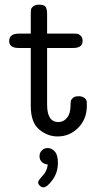

<svg xmlns="http://www.w3.org/2000/svg" viewBox="-20 -574 448 816"><path d="M19 -399.9Q19 -430.7 60.1 -431.2H110.8V-513.2Q110.8 -526.4 111.8 -533.2Q112.8 -540 121.3 -547.1Q129.9 -554.2 146 -554.2Q168.9 -554.2 174.6 -543.7Q180.2 -533.2 180.2 -513.2V-431.2H291Q303.2 -431.2 309.6 -430.2Q315.9 -429.2 323.5 -421.6Q331.1 -414.1 331.1 -399.9Q331.1 -370.1 291 -370.1H180.2V-128.9Q180.2 -54.7 229 -55.2Q250 -55.2 264.9 -73.5Q279.8 -91.8 279.8 -126Q279.8 -138.2 281 -144.5Q282.2 -150.9 290 -158Q297.9 -165 314 -165Q330.1 -165 338.6 -158Q347.2 -150.9 348.1 -144.5Q349.1 -138.2 349.1 -125Q349.1 -67.9 312.5 -31Q275.9 5.9 225.1 5.9Q181.2 5.9 146 -24.2Q110.8 -54.2 110.8 -123V-370.1H59.1Q19 -370.1 19 -399.9ZM142.1 200.2Q142.1 193.4 161.1 173.1Q180.2 152.8 183.1 125Q168 124 158 114.5Q147.9 105 147.9 90.1Q147.9 75.2 158 65.2Q168 55.2 183.1 55.2Q199.2 55.2 212.6 69.6Q226.1 84 226.1 118.2Q226.1 159.2 203.1 190.7Q180.2 222.2 164.1 222.2Q157.2 222.2 149.7 215.6Q142.1 209 142.1 200.2Z"/></svg>

Font: CMU Typewriter Text Variable Width
Style: Medium
Weight: 500
Version: Version 0.7.0